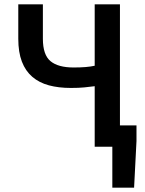

<svg xmlns="http://www.w3.org/2000/svg" viewBox="-20 -674 666 882"><path d="M496 188V0H415V-278Q392 -275 367 -272.5Q342 -270 306 -270Q249 -270 204.5 -282Q160 -294 128.5 -321Q97 -348 80.5 -391Q64 -434 64 -496V-654H177V-496Q177 -422 212 -393Q247 -364 318 -364Q350 -364 373.5 -366Q397 -368 415 -372V-654H531V-98H607V-26L596 188Z"/></svg>

Font: Processing Sans Pro Semibold
Style: Regular
Weight: 600
Designer: Paul D. Hunt
Foundry: Adobe Systems Incorporated
Version: Version 2.020;PS 2.000;hotconv 1.0.86;makeotf.lib2.5.63406